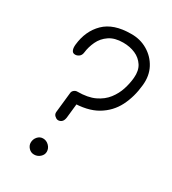

<svg xmlns="http://www.w3.org/2000/svg" viewBox="-190 -877 879 983"><g transform="rotate(30 249.5 -385.0)"><path d="M89 -542Q79 -544 74.5 -556Q70 -568 72 -587Q81 -672 134.5 -724.5Q188 -777 291 -777Q345 -778 389 -752Q433 -726 456.5 -681.5Q480 -637 474 -580Q467 -507 437.5 -449Q408 -391 350.5 -357Q293 -323 200 -323V-383Q262 -383 302 -402Q342 -421 366 -452Q390 -483 401.5 -519Q413 -555 416 -589Q420 -633 401.5 -661.5Q383 -690 351 -704Q319 -718 279 -718Q229 -718 197.5 -696.5Q166 -675 150.5 -642Q135 -609 131 -575Q129 -556 115.5 -547.5Q102 -539 89 -542ZM169 7Q150 7 137 -7Q124 -21 124 -38Q124 -58 137 -73Q150 -88 169 -88Q189 -88 204 -73Q219 -58 219 -38Q219 -20 204 -6.5Q189 7 169 7ZM185 -207Q175 -209 166.5 -217.5Q158 -226 159 -239L172 -359Q173 -369 181.5 -376Q190 -383 200 -383L233 -360L220 -240Q217 -221 207 -213.5Q197 -206 185 -207Z"/></g></svg>

Font: Edu NSW ACT Foundation
Style: Regular
Weight: 400
Designer: Tina and Corey Anderson
Foundry: Google for Education
Version: Version 1.003